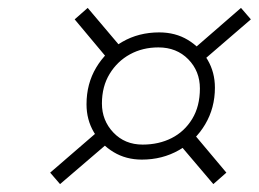

<svg xmlns="http://www.w3.org/2000/svg" viewBox="-20 -599 655 486"><path d="M339 -195Q299 -195 267.5 -214Q236 -233 217.5 -264.5Q199 -296 199 -335Q199 -387 223.5 -428Q248 -469 289.5 -493Q331 -517 383 -517Q424 -517 455.5 -498Q487 -479 505.5 -447.5Q524 -416 524 -377Q524 -326 499.5 -284.5Q475 -243 433 -219Q391 -195 339 -195ZM132 -133 107 -162 232 -270 258 -241ZM520 -133 430 -239 464 -268 553 -162ZM341 -233Q382 -233 414.5 -249.5Q447 -266 466.5 -298Q486 -330 486 -375Q486 -419 456.5 -449Q427 -479 381 -479Q341 -479 309 -461.5Q277 -444 257.5 -412Q238 -380 238 -337Q238 -294 267 -263.5Q296 -233 341 -233ZM256 -446 169 -550 202 -579 290 -475ZM492 -444 468 -473 590 -579 615 -550Z"/></svg>

Font: Exo Thin Light
Style: Italic
Weight: 300
Italic angle: -9°
Version: Version 2.000